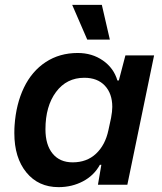

<svg xmlns="http://www.w3.org/2000/svg" viewBox="-20 -760 667 790"><path d="M39 -212Q39 -233 40 -244Q46 -332 78.5 -399.5Q111 -467 168 -504.5Q225 -542 300 -542Q359 -542 403.5 -511Q448 -480 463 -429H469L496 -532H614L504 0H383L397 -82H391Q367 -38 321.5 -14Q276 10 221 10Q138 10 88.5 -50.5Q39 -111 39 -212ZM426 -224 437 -275Q442 -302 442 -320Q442 -375 411.5 -407.5Q381 -440 327 -440Q254 -440 210.5 -381.5Q167 -323 167 -228Q167 -164 196.5 -128Q226 -92 279 -92Q337 -92 375 -127.5Q413 -163 426 -224ZM277 -740H399L432 -597H339Z"/></svg>

Font: Mona Sans SemiBold
Style: Italic
Weight: 600
Italic angle: -11.7°
Designer: Deni Anggara
Foundry: GitHub
Version: Version 2.000